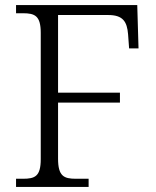

<svg xmlns="http://www.w3.org/2000/svg" viewBox="-20 -734 612 754"><path d="M43 0H328V-32H278C231 -32 208 -42 208 -111V-331H451V-370H208V-675H405C463 -675 479 -649 483 -599L487 -544H524L519 -714H43V-682H70C117 -682 140 -672 140 -605V-109C140 -41 117 -32 70 -32H43Z"/></svg>

Font: Noto Serif Tamil Light
Style: Italic
Weight: 300
Italic angle: -12°
Designer: Indian Type Foundry, Tom Grace, and the Monotype Design Team
Foundry: Monotype Imaging Inc.
Version: Version 2.003